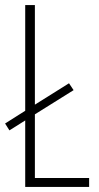

<svg xmlns="http://www.w3.org/2000/svg" viewBox="-20 -734 390 754"><path d="M79 0V-261L17 -222L0 -249L79 -299V-714H117V-323L251 -407L269 -380L117 -285V-35H330V0Z"/></svg>

Font: Noto Sans Tamil ExtraCondensed ExtraLight
Style: Regular
Weight: 200
Width: 2
Designer: Jelle Bosma - Monotype Design Team
Foundry: Monotype Imaging Inc.
Version: Version 2.004; ttfautohint (v1.8.4.7-5d5b)